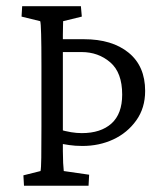

<svg xmlns="http://www.w3.org/2000/svg" viewBox="-20 -593 527 613"><path d="M56.6 0 54.7 -33.2 109.4 -46.9Q111.3 -54.7 111.8 -89.4Q112.3 -124 112.3 -188.5V-383.8Q112.3 -449.2 111.3 -484.4Q110.4 -519.5 108.4 -525.4L48.8 -540L50.8 -573.2H238.3L241.2 -540L181.6 -525.4Q181.6 -520.5 181.2 -510.3Q180.7 -500 180.7 -482.4V-440.4L170.9 -467.8H248Q337.9 -467.8 390.6 -424.8Q443.4 -381.8 443.4 -302.7Q443.4 -248 415 -208.5Q386.7 -168.9 341.8 -147.9Q296.9 -127 243.2 -127Q219.7 -127 200.7 -129.9Q181.6 -132.8 165 -135.7V-180.7Q189.5 -173.8 207 -170.9Q224.6 -168 241.2 -168Q301.8 -168 335.9 -198.7Q370.1 -229.5 370.1 -291Q370.1 -361.3 332 -394Q293.9 -426.8 240.2 -426.8H180.7V-110.4Q180.7 -90.8 181.6 -72.8Q182.6 -54.7 183.6 -46.9L264.6 -35.2L262.7 0Z"/></svg>

Font: Crimson Pro ExtraLight Light
Style: Regular
Weight: 300
Version: Version 1.002